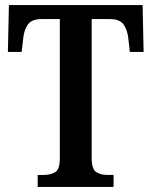

<svg xmlns="http://www.w3.org/2000/svg" viewBox="-20 -734 595 754"><path d="M128 0V-47H152Q179 -47 197 -58Q215 -69 215 -113V-659H142Q104 -659 89 -637Q74 -615 71 -582L65 -530H11L15 -714H540L544 -530H490L484 -582Q481 -615 466 -637Q451 -659 412 -659H340V-115Q340 -70 357.5 -58.5Q375 -47 402 -47H426V0Z"/></svg>

Font: Noto Serif Thai Condensed SemiBold
Style: Regular
Weight: 600
Width: 3
Designer: Monotype Design Team
Foundry: Monotype Imaging Inc.
Version: Version 2.002; ttfautohint (v1.8.4.7-5d5b)